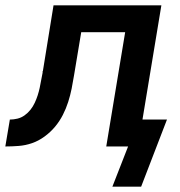

<svg xmlns="http://www.w3.org/2000/svg" viewBox="-56 -550 676 721"><path d="M474 151H366L425 0H343L414 -429H249L222 -267Q218 -242 213 -217Q208 -192 200 -167Q192 -142 180 -118.5Q168 -95 151 -74.5Q134 -54 111.5 -37.5Q89 -21 64.5 -12.5Q40 -4 14.5 -2Q-11 0 -36 0L-19 -101Q-5 -101 9.5 -104.5Q24 -108 36.5 -117Q49 -126 58.5 -138Q68 -150 74.5 -164Q81 -178 85.5 -192Q90 -206 93 -220Q96 -234 98.5 -248.5Q101 -263 104 -277Q104 -278 104 -279Q104 -280 104 -281V-283Q104 -283 104.5 -283Q105 -283 105 -283L145 -530H550L479 -101H571Z"/></svg>

Font: Iosevka Curly Extended Oblique
Style: Bold
Weight: 700
Width: 7
Italic angle: -9°
Monospace: yes
Designer: Belleve Invis
Foundry: Belleve Invis
Version: Version 11.1.0; ttfautohint (v1.8.3)